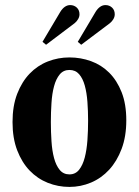

<svg xmlns="http://www.w3.org/2000/svg" viewBox="-20 -735 552 763"><path d="M29.8 -250Q29.8 -314 48.3 -362.1Q66.9 -410.2 97.9 -442.4Q128.9 -474.6 169.9 -490.7Q210.9 -506.8 255.9 -506.8Q300.8 -506.8 341.8 -491.9Q382.8 -477.1 413.8 -446.3Q444.8 -415.5 463.4 -368.4Q481.9 -321.3 481.9 -256.8Q481.9 -192.9 463.4 -143.6Q444.8 -94.2 413.8 -60.5Q382.8 -26.9 341.8 -9.5Q300.8 7.8 255.9 7.8Q210.9 7.8 169.9 -8.5Q128.9 -24.9 97.9 -57.1Q66.9 -89.4 48.3 -137.7Q29.8 -186 29.8 -250ZM330.1 -254.9Q330.1 -293.9 327.4 -330.3Q324.7 -366.7 316.9 -395Q309.1 -423.3 294.4 -440.2Q279.8 -457 255.9 -457Q231.9 -457 217.3 -439.2Q202.6 -421.4 194.8 -392.3Q187 -363.3 184.6 -326.2Q182.1 -289.1 182.1 -250Q182.1 -210.9 184.6 -173.6Q187 -136.2 194.8 -106.9Q202.6 -77.6 217.3 -59.8Q231.9 -42 255.9 -42Q279.8 -42 294.4 -60.5Q309.1 -79.1 316.9 -109.4Q324.7 -139.6 327.4 -177.7Q330.1 -215.8 330.1 -254.9ZM148.9 -568.8 219.7 -688Q227.5 -700.7 237.5 -707.8Q247.6 -714.8 258.8 -714.8Q274.4 -714.8 285.2 -704.8Q295.9 -694.8 295.9 -678.2Q295.9 -668.5 290.5 -659.2Q285.2 -649.9 276.9 -643.1L163.1 -557.1ZM289.1 -568.8 359.9 -688Q367.7 -700.7 377.7 -707.8Q387.7 -714.8 398.9 -714.8Q414.6 -714.8 425.3 -704.8Q436 -694.8 436 -678.2Q436 -668.5 430.7 -659.2Q425.3 -649.9 417 -643.1L302.7 -557.1Z"/></svg>

Font: Berkshire Swash
Style: Regular
Weight: 700
Designer: Astigmatic (AOETI)
Foundry: Astigmatic (AOETI)
Version: Version 1.000